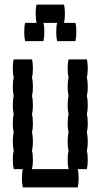

<svg xmlns="http://www.w3.org/2000/svg" viewBox="-20 -820 440 840"><path d="M364 -440Q364 -417 360 -400Q364 -384 364 -360Q364 -337 360 -320Q364 -304 364 -280Q364 -257 360 -240Q364 -224 364 -200Q364 -177 360 -160Q364 -144 364 -120Q364 -97 360 -80H320Q324 -64 324 -40Q324 -17 320 0H80Q76 -17 76 -40Q76 -64 80 -80H40Q36 -97 36 -120Q36 -144 40 -160Q36 -177 36 -200Q36 -224 40 -240Q36 -257 36 -280Q36 -304 40 -320Q36 -337 36 -360Q36 -384 40 -400Q36 -417 36 -440Q36 -464 40 -480Q36 -497 36 -520Q36 -544 40 -560H120Q124 -544 124 -520Q124 -497 120 -480Q124 -464 124 -440Q124 -417 120 -400Q124 -384 124 -360Q124 -337 120 -320Q124 -304 124 -280Q124 -257 120 -240Q124 -224 124 -200Q124 -177 120 -160Q124 -144 124 -120Q124 -97 120 -80H280Q276 -97 276 -120Q276 -144 280 -160Q276 -177 276 -200Q276 -224 280 -240Q276 -257 276 -280Q276 -304 280 -320Q276 -337 276 -360Q276 -384 280 -400Q276 -417 276 -440Q276 -464 280 -480Q276 -497 276 -520Q276 -544 280 -560H360Q364 -544 364 -520Q364 -497 360 -480Q364 -464 364 -440ZM314 -680Q314 -657 310 -640H230Q226 -657 226 -680Q226 -704 230 -720H170Q174 -704 174 -680Q174 -657 170 -640H90Q86 -657 86 -680Q86 -704 90 -720H140Q136 -737 136 -760Q136 -784 140 -800H260Q264 -784 264 -760Q264 -737 260 -720H310Q314 -704 314 -680Z"/></svg>

Font: VT323
Style: Regular
Weight: 400
Monospace: yes
Designer: Peter Hull
Version: Version 2.000